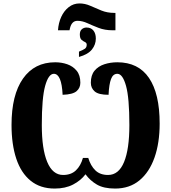

<svg xmlns="http://www.w3.org/2000/svg" viewBox="-20 -1086 995 1116"><path d="M317 -910Q320 -953 336 -988Q352 -1023 379.5 -1044.5Q407 -1066 442 -1066Q474 -1066 504.5 -1052.5Q535 -1039 569 -1025Q603 -1011 645 -1011H651V-910H635Q589 -910 553 -924Q517 -938 487.5 -951.5Q458 -965 430 -965Q396 -965 386 -919L384 -910ZM439 -786Q462 -795 473 -802.5Q484 -810 484 -826Q484 -837 474 -841.5Q464 -846 454 -854.5Q444 -863 444 -886Q444 -906 455.5 -916Q467 -926 483 -926Q509 -926 523 -908.5Q537 -891 537 -862Q537 -827 514.5 -798.5Q492 -770 439 -755ZM298 10Q214 10 158 -35.5Q102 -81 74.5 -164Q47 -247 47 -360Q47 -534 113.5 -629Q180 -724 301 -724Q338 -724 371 -712.5Q404 -701 425.5 -675Q447 -649 447 -605Q447 -575 425 -556Q403 -537 344 -535Q338 -657 293 -657Q262 -657 242.5 -587Q223 -517 223 -359Q223 -220 254.5 -144.5Q286 -69 347 -69Q393 -69 421 -95.5Q449 -122 462 -168H493Q507 -122 534.5 -95.5Q562 -69 608 -69Q670 -69 701 -144Q732 -219 732 -359Q732 -517 712.5 -587Q693 -657 662 -657Q637 -657 625.5 -627Q614 -597 611 -535Q553 -535 530.5 -554.5Q508 -574 508 -605Q508 -649 529.5 -675Q551 -701 586.5 -712.5Q622 -724 662 -724Q784 -724 846 -633Q908 -542 908 -368Q908 -255 878 -170Q848 -85 790.5 -37.5Q733 10 649 10Q583 10 543.5 -13Q504 -36 477 -73Q450 -37 405 -13.5Q360 10 298 10Z"/></svg>

Font: Noto Serif ExtraCondensed Black
Style: Regular
Weight: 900
Width: 2
Designer: Monotype Design Team
Foundry: Monotype Imaging Inc.
Version: Version 2.015; ttfautohint (v1.8.4.7-5d5b)